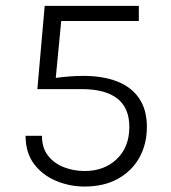

<svg xmlns="http://www.w3.org/2000/svg" viewBox="-20 -638 596 668"><path d="M274.5 11Q222 11 175 -8.8Q128 -28.5 98.5 -67.5Q69 -106.5 69 -165.5H126Q126 -122.5 147.8 -95.5Q169.5 -68.5 203.5 -55.8Q237.5 -43 274.5 -43Q343 -43 386.5 -84.8Q430 -126.5 430 -196.5Q430 -328 263 -328H110L135.5 -617.5H463V-565H193L174 -367Q226.5 -374 269.5 -374Q337.5 -374 387.2 -354.8Q437 -335.5 464 -296Q491 -256.5 491 -196.5Q491 -136.5 464.8 -89.5Q438.5 -42.5 390 -15.8Q341.5 11 274.5 11Z"/></svg>

Font: Betina Sans Light
Style: Regular
Weight: 300
Designer: Jonathan Pinhorn (font) & Cristiano Sobral (main changes)
Version: Version 2.001;October 6, 2020;FontCreator 13.0.0.2681 64-bit